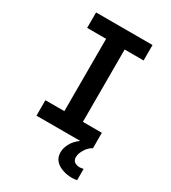

<svg xmlns="http://www.w3.org/2000/svg" viewBox="-227 -848 1053 1184"><g transform="rotate(30 300.0 -256.0)"><path d="M99 0V-110H234V-625H99V-735H501V-625H366V-110H501V0ZM478 223Q462 223 446.5 220.5Q431 218 415.5 213Q400 208 386 200Q372 192 361 180Q350 168 345 152.5Q340 137 340 121Q340 101 347 81.5Q354 62 365.5 45Q377 28 392.5 14.5Q408 1 425.5 -9.5Q443 -20 462 -27.5Q481 -35 501 -40V0Q487 7 476 18Q465 29 456.5 42.5Q448 56 442.5 70.5Q437 85 437 101Q437 110 441 119Q445 128 452.5 133Q460 138 469.5 140.5Q479 143 488 143Q495 143 502 141.5Q509 140 515 139V219Q506 221 497 222Q488 223 478 223Z"/></g></svg>

Font: Iosevka SS04 XBd Ex
Style: Regular
Weight: 800
Width: 7
Monospace: yes
Designer: Belleve Invis
Foundry: Belleve Invis
Version: Version 19.0.0; ttfautohint (v1.8.4)